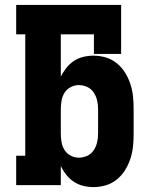

<svg xmlns="http://www.w3.org/2000/svg" viewBox="-20 -755 640 783"><path d="M362 8Q340 8 319.5 3Q299 -2 281.5 -13.5Q264 -25 250.5 -42Q237 -59 228 -78V0H46V-120H83V-615H46V-735H474V-535H363V-615H228V-442Q237 -461 250.5 -478Q264 -495 281.5 -506.5Q299 -518 319.5 -523Q340 -528 362 -528Q387 -528 412 -520.5Q437 -513 457 -496.5Q477 -480 490.5 -458Q504 -436 512 -411.5Q520 -387 522.5 -361.5Q525 -336 525 -310V-210Q525 -184 522.5 -158.5Q520 -133 512 -108.5Q504 -84 490.5 -62Q477 -40 457 -23.5Q437 -7 412 0.5Q387 8 362 8ZM301 -112Q319 -112 335.5 -119.5Q352 -127 362 -142Q372 -157 376 -174.5Q380 -192 380 -210V-310Q380 -328 376 -345.5Q372 -363 362 -378Q352 -393 335.5 -400.5Q319 -408 301 -408Q284 -408 268 -399.5Q252 -391 243 -376.5Q234 -362 231 -344.5Q228 -327 228 -310V-210Q228 -193 231 -175.5Q234 -158 243 -143.5Q252 -129 268 -120.5Q284 -112 301 -112Z"/></svg>

Font: Iosevka Etoile Heavy
Style: Regular
Weight: 900
Designer: Belleve Invis
Foundry: Belleve Invis
Version: Version 22.1.2; ttfautohint (v1.8.4)